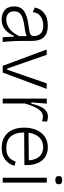

<svg xmlns="http://www.w3.org/2000/svg" viewBox="724 -1454 743 2230"><g transform="rotate(90 1095.0 -339.5)"><path d="M205 12Q142 12 98.5 -23Q55 -58 55 -134Q55 -179 75 -212Q95 -245 145.5 -267.5Q196 -290 285 -301Q326 -306 351 -311.5Q376 -317 387.5 -329Q399 -341 399 -367Q399 -410 369.5 -440.5Q340 -471 276 -471Q246 -471 212.5 -461Q179 -451 153.5 -425Q128 -399 122 -350L68 -371Q78 -436 131.5 -480Q185 -524 278 -524Q367 -524 411.5 -479Q456 -434 456 -336V-204Q456 -175 457.5 -138.5Q459 -102 462 -65.5Q465 -29 468 0H413Q410 -36 408.5 -67.5Q407 -99 406 -130H396Q381 -94 356.5 -61.5Q332 -29 295 -8.5Q258 12 205 12ZM209 -41Q239 -41 273 -55Q307 -69 340 -102Q373 -135 400 -192V-278Q373 -266 336 -260Q299 -254 260 -248Q221 -242 187.5 -230.5Q154 -219 133 -196Q112 -173 112 -132Q112 -86 139 -63.5Q166 -41 209 -41Z M745 0 555 -511H617L777 -52H790L949 -511H1013L823 0Z M1126 0V-512H1184L1170 -333H1185Q1196 -385 1214.5 -428.5Q1233 -472 1262.5 -498.5Q1292 -525 1334 -525Q1346 -525 1360.5 -523Q1375 -521 1393 -514L1389 -456Q1375 -461 1361.5 -464Q1348 -467 1335 -467Q1295 -467 1267 -437Q1239 -407 1218.5 -359Q1198 -311 1182 -256V0Z M1698 12Q1620 12 1567.5 -21.5Q1515 -55 1489 -113.5Q1463 -172 1463 -248Q1463 -328 1489.5 -390Q1516 -452 1567 -488Q1618 -524 1691 -524Q1752 -524 1799.5 -496Q1847 -468 1874 -408Q1901 -348 1898 -252L1519 -249V-248Q1519 -151 1563 -96.5Q1607 -42 1700 -42Q1768 -42 1805 -71.5Q1842 -101 1857 -150L1907 -137Q1885 -66 1832.5 -27Q1780 12 1698 12ZM1690 -470Q1622 -470 1577.5 -425.5Q1533 -381 1522 -300L1843 -303Q1837 -386 1796 -428Q1755 -470 1690 -470Z M2045 0V-512H2101V0ZM2073 -611Q2025 -611 2025 -651Q2025 -691 2073 -691Q2121 -691 2121 -651Q2121 -611 2073 -611Z"/></g></svg>

Font: Bricolage Grotesque 12pt ExtraLight
Style: Regular
Weight: 200
Designer: Mathieu Triay
Foundry: Atelier Triay
Version: Version 1.001; ttfautohint (v1.8.4.7-5d5b);gftools[0.9.33.de